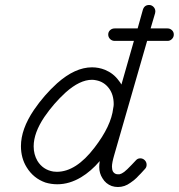

<svg xmlns="http://www.w3.org/2000/svg" viewBox="-20 -737 717 770"><path d="M158 -268Q115 -204 115 -150Q115 -118 130 -92Q152 -56 194 -49Q202 -48 208 -48Q285 -48 359 -145Q426 -232 434 -303Q436 -312 436 -319Q436 -358 416.5 -383.5Q397 -409 366 -415Q357 -417 349 -417Q300 -417 243 -366Q195 -322 158 -268ZM578 -717Q588 -717 595.5 -709.5Q603 -702 603 -691Q603 -688 602 -684Q593 -653 584 -623H652Q662 -623 669.5 -616Q677 -609 677 -598.5Q677 -588 669.5 -580.5Q662 -573 652 -573H570Q439 -119 438 -115Q429 -84 429 -69Q429 -57 433 -49Q440 -38 453 -38H459Q468 -40 478 -47.5Q488 -55 508 -76Q513 -82 525 -94Q532 -102 542.5 -102Q553 -102 560.5 -94.5Q568 -87 568 -76Q568 -66 561 -59Q550 -47 544.5 -41Q539 -35 536 -32.5Q533 -30 528 -24Q518 -14 503 -4Q480 13 453 13Q440 13 428 9Q404 0 391 -22Q378 -42 378 -67Q378 -77 380 -91Q345 -50 305 -26Q258 2 210 2Q185 2 162 -5Q114 -22 87 -66Q64 -103 64 -151Q64 -219 116 -296Q157 -356 209 -403Q281 -467 349 -467Q376 -467 401 -457Q435 -443 456 -414Q462 -407 467 -398Q489 -475 517 -573H440Q429 -573 421.5 -580.5Q414 -588 414 -598.5Q414 -609 421.5 -616Q429 -623 440 -623H532Q542 -659 553 -698Q559 -717 578 -717Z"/></svg>

Font: TT2020Base
Style: Italic
Weight: 400
Italic angle: -15°
Version: Version 0.2.000